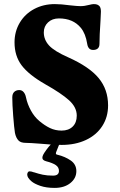

<svg xmlns="http://www.w3.org/2000/svg" viewBox="-20 -698 588 938"><path d="M176 4Q126 0 107 0Q82 0 71 -11Q58 -24 53 -49Q49 -73 44.5 -131Q40 -189 40 -222Q40 -240 49.5 -249Q59 -258 74 -258Q87 -258 95.5 -248Q104 -238 107 -222Q114 -189 131 -158Q148 -127 172 -107Q198 -85 224 -72.5Q250 -60 281 -60Q315 -60 335 -79.5Q355 -99 355 -133Q355 -174 317.5 -208Q280 -242 200 -287Q120 -333 85.5 -379Q51 -425 51 -491Q51 -544 76.5 -587Q102 -630 147 -654Q192 -678 248 -678Q278 -678 322 -672Q358 -668 373 -668Q393 -668 415 -674Q431 -678 437 -678Q449 -678 455 -675.5Q461 -673 466 -668Q473 -660 473 -641L471 -597Q466 -522 466 -484Q466 -469 458 -461.5Q450 -454 435 -454Q422 -454 415 -462Q408 -470 406 -484Q402 -509 394.5 -528Q387 -547 375 -562Q337 -608 268 -608Q235 -608 214.5 -588.5Q194 -569 194 -540Q194 -504 219.5 -476Q245 -448 313 -418Q416 -372 462 -316.5Q508 -261 508 -183Q508 -126 479.5 -82Q451 -38 399.5 -14Q348 10 281 10Q238 10 176 4ZM134 188Q113 170 113 155Q113 149 116 144Q119 139 124 139Q133 139 146 144H147Q168 151 189 155.5Q210 160 239 160Q254 160 261 154Q268 148 268 137Q268 119 252.5 108.5Q237 98 206 90Q187 85 187 73Q187 66 191 58Q195 50 206.5 34Q218 18 229 7Q254 -20 268 -20Q276 -20 276 -12Q276 -8 273 0Q271 7 267 13Q255 44 254 46L253 51Q253 57 261 58Q298 67 325.5 86Q353 105 353 138Q353 173 323.5 196.5Q294 220 247 220Q206 220 177 210Q148 200 134 188Z"/></svg>

Font: Raigarh
Style: Regular
Weight: 400
Designer: jaikishan Patel
Foundry: MagicType
Version: Version 1.000;FEAKit 1.0